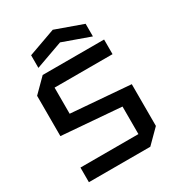

<svg xmlns="http://www.w3.org/2000/svg" viewBox="-211 -1033 1062 1159"><g transform="rotate(-30 320.0 -453.0)"><path d="M65 0V-102H469V-294L55 -327V-608L147 -700H575V-598H171V-416L585 -383V-92L493 0ZM146 -750V-838L336 -906L526 -838V-750L336 -818Z"/></g></svg>

Font: Tektur Medium
Style: Regular
Weight: 500
Designer: Adam Jagosz
Foundry: Adam Jagosz
Version: Version 1.005;gftools[0.9.30]